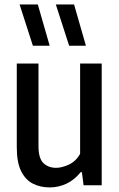

<svg xmlns="http://www.w3.org/2000/svg" viewBox="-20 -828 534 858"><path d="M202 9.5Q160.5 9.5 127.2 -7.2Q94 -24 74.5 -63Q55 -102 55 -169.5V-544H152V-175Q152 -120 174.2 -99Q196.5 -78 231 -78Q255.5 -78 286.8 -92Q318 -106 338 -140V-544H434.5V0H353.5L346 -58.5H340.5Q312.5 -24 277 -7.2Q241.5 9.5 202 9.5ZM289 -623.5 229.5 -808H311L364 -623.5ZM127 -623.5 67.5 -808H149L202 -623.5Z"/></svg>

Font: Encode Sans Condensed Condensed Medium
Style: Regular
Weight: 500
Width: 3
Designer: Multiple Designers
Foundry: Impallari Type
Version: Version 3.000; ttfautohint (v1.8.3) -l 8 -r 50 -G 200 -x 14 